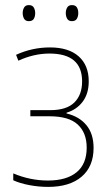

<svg xmlns="http://www.w3.org/2000/svg" viewBox="-20 -724 429 753"><path d="M169 9Q132 9 95 2Q58 -5 32 -17V-44Q98 -16 168 -16Q241 -16 280.5 -48.5Q320 -81 320 -145Q320 -203 285 -235.5Q250 -268 174 -268H99V-292H177Q241 -292 271.5 -322Q302 -352 302 -405Q302 -514 174 -514Q113 -514 52 -486L43 -509Q106 -538 176 -538Q249 -538 288.5 -503Q328 -468 328 -405Q328 -357 304.5 -325.5Q281 -294 241 -282V-279Q291 -267 319 -233Q347 -199 347 -144Q347 -71 300 -31Q253 9 169 9ZM69 -673Q69 -685 74.5 -694.5Q80 -704 93 -704Q107 -704 112.5 -694.5Q118 -685 118 -673Q118 -659 112.5 -650Q107 -641 93 -641Q80 -641 74.5 -650.5Q69 -660 69 -673ZM238 -673Q238 -685 243.5 -694.5Q249 -704 262 -704Q276 -704 281.5 -695Q287 -686 287 -673Q287 -660 281.5 -650.5Q276 -641 262 -641Q249 -641 243.5 -650.5Q238 -660 238 -673Z"/></svg>

Font: Noto Sans SemiCondensed Thin
Style: Regular
Weight: 100
Width: 4
Designer: Monotype Design Team
Foundry: Monotype Imaging Inc.
Version: Version 2.013; ttfautohint (v1.8.4.7-5d5b)